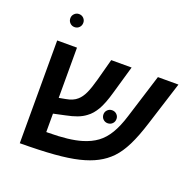

<svg xmlns="http://www.w3.org/2000/svg" viewBox="-136 -923 1080 1068"><g transform="rotate(20 404.0 -389.0)"><path d="M535.6 -59.6Q493.2 -37.1 434.3 -22.9Q375.5 -8.8 291.7 -2.2Q208 4.4 89.8 4.9V-603.5H207V-306.2L246.1 -313.5Q288.6 -320.8 311.5 -341.8Q331.5 -358.9 346.2 -390.4Q360.8 -421.9 376 -478L409.7 -603.5H530.3L482.9 -439Q462.9 -367.7 440.9 -330.1Q430.2 -312 418 -297.6Q405.8 -283.2 390.1 -272Q369.6 -256.3 342 -245.8Q314.5 -235.4 274.9 -227.5L207 -212.9V-104H217.8Q342.3 -104.5 414.6 -126.5Q463.4 -141.1 498.3 -166.7Q533.2 -192.4 558.8 -235.1Q584.5 -277.8 604.5 -342.8L686 -603.5H807.6L726.1 -346.2Q699.2 -260.3 671.6 -205.1Q644 -149.9 611.3 -116Q578.6 -82 535.6 -59.6ZM472.2 -305.7Q472.2 -321.3 483.4 -332.3Q494.6 -343.3 510.3 -343.3Q526.9 -343.3 538.1 -332.3Q549.3 -321.3 549.3 -305.7Q549.3 -288.6 538.1 -277.6Q526.9 -266.6 510.3 -266.6Q494.6 -266.6 483.4 -277.6Q472.2 -288.6 472.2 -305.7ZM116.2 -745.1Q116.2 -760.7 127.4 -772Q138.7 -783.2 154.3 -783.2Q170.9 -783.2 181.9 -772Q192.9 -760.7 192.9 -745.1Q192.9 -728.5 181.9 -717.3Q170.9 -706.1 154.3 -706.1Q138.7 -706.1 127.4 -717.3Q116.2 -728.5 116.2 -745.1Z"/></g></svg>

Font: Arimo SemiBold
Style: Italic
Weight: 600
Italic angle: -12°
Version: Version 1.33